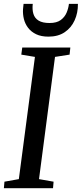

<svg xmlns="http://www.w3.org/2000/svg" viewBox="-22 -994 431 1014"><path d="M-1.5 0 1.5 -34.5 77.5 -48 162.5 -693.5 90.5 -705.5 95.5 -743H349.5L345.5 -705.5L268.5 -693.5L184 -48L261 -34.5L258 0ZM234 -800.5Q195.5 -800.5 169 -813.2Q142.5 -826 126.5 -847Q110.5 -868 104.2 -893.5Q98 -919 99.5 -944.5Q100.5 -953 101 -960Q101.5 -967 102.5 -973.5H151Q147.5 -943.5 154.5 -920.5Q161.5 -897.5 182.2 -885Q203 -872.5 239.5 -872.5Q277.5 -872.5 298.8 -888.2Q320 -904 329.8 -927.2Q339.5 -950.5 342 -973.5H389.5Q390 -926 372.2 -886.8Q354.5 -847.5 319.8 -824Q285 -800.5 234 -800.5Z"/></svg>

Font: Merriweather 48pt
Style: Italic
Weight: 400
Italic angle: -7.8°
Version: Version 2.101